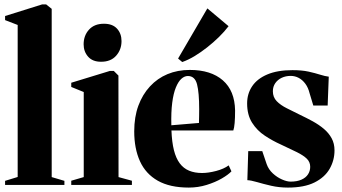

<svg xmlns="http://www.w3.org/2000/svg" viewBox="-20 -837 1550 869"><path d="M60 -36V-724L3 -746V-764.5L170.5 -817H189L214 -797V-35.5L271.5 -18.5V0H3V-18.5Z M302.5 0V-19L359 -35.5V-420.5L302.5 -443.5V-462.5L477.5 -516H495L516 -495L516.5 -35.5L577 -19V0ZM437 -557.5Q399 -557.5 378.8 -580.5Q358.5 -603.5 358.5 -636.5Q358.5 -676 382.8 -702.8Q407 -729.5 450 -729.5H451Q489.5 -729.5 509.8 -707.2Q530 -685 530 -651Q530 -612.5 505.8 -585Q481.5 -557.5 438 -557.5Z M834.5 12Q749 12 694.2 -19Q639.5 -50 613.5 -107.2Q587.5 -164.5 587.5 -242.5Q587.5 -307.5 606.2 -358.5Q625 -409.5 658.8 -446Q692.5 -482.5 738.2 -501.5Q784 -520.5 839 -520.5Q934.5 -520.5 988.5 -473.5Q1042.5 -426.5 1044 -337Q1044 -303 1042 -280.2Q1040 -257.5 1036 -246.5H756Q758 -194 767.2 -157.2Q776.5 -120.5 793.5 -97.8Q810.5 -75 835.8 -64.5Q861 -54 894.5 -54Q923 -54 958.2 -63.2Q993.5 -72.5 1015 -88.5L1027.5 -61.5Q1013.5 -46.5 983.8 -29.2Q954 -12 915.2 0Q876.5 12 834.5 12ZM755.5 -270 880.5 -280.5Q881 -297 881.2 -311.8Q881.5 -326.5 881.5 -343Q881.5 -418 871.8 -455.5Q862 -493 830.5 -493Q815 -493 801 -480.5Q787 -468 776 -441.2Q765 -414.5 759.5 -372.2Q754 -330 755.5 -270ZM804.5 -556.5 786 -572 918.5 -799 1014.5 -718.5Q996 -694 971 -669.5Q946 -645 917.8 -622.8Q889.5 -600.5 861 -583.2Q832.5 -566 805.5 -556.5Z M1283 12Q1243.5 12 1207.5 3.8Q1171.5 -4.5 1143.5 -12.8Q1115.5 -21 1099.5 -21.5L1103.5 -153H1167L1187 -94Q1195.5 -70 1214.8 -52.2Q1234 -34.5 1256.2 -24.8Q1278.5 -15 1295 -15Q1324.5 -15 1344.2 -23.8Q1364 -32.5 1374 -47.8Q1384 -63 1384 -82Q1384 -103.5 1368.8 -118.5Q1353.5 -133.5 1324 -148.2Q1294.5 -163 1251 -183Q1214 -199.5 1178.8 -222.8Q1143.5 -246 1121 -281.5Q1098.5 -317 1098.5 -369Q1098.5 -413 1121.5 -447Q1144.5 -481 1190.2 -500.2Q1236 -519.5 1303.5 -519.5Q1346.5 -519.5 1376.8 -512.8Q1407 -506 1429 -499Q1451 -492 1468 -490L1463 -359.5H1398L1381.5 -414Q1375 -440.5 1362 -458Q1349 -475.5 1332 -484.5Q1315 -493.5 1295.5 -493.5Q1273.5 -493.5 1255.2 -485Q1237 -476.5 1226 -460.8Q1215 -445 1215 -424Q1215 -397 1232.5 -379Q1250 -361 1278.2 -347Q1306.5 -333 1338.5 -317Q1368 -303 1395.8 -287.8Q1423.5 -272.5 1445.8 -253.8Q1468 -235 1481 -211.2Q1494 -187.5 1494 -156.5Q1494 -111.5 1472 -73Q1450 -34.5 1403.5 -11.2Q1357 12 1283 12Z"/></svg>

Font: Merriweather 144pt ExtraBold
Style: Regular
Weight: 800
Version: Version 2.100